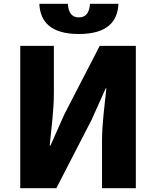

<svg xmlns="http://www.w3.org/2000/svg" viewBox="-20 -985 817 1005"><path d="M86 0H275L460 -359L533 -522H537C528 -439 514 -337 514 -247V0H691V-745H502L317 -387L244 -223H240C248 -302 262 -409 262 -498V-745H86ZM393 -807C541 -807 596 -872 600 -965H451C448 -920 431 -894 393 -894C355 -894 338 -920 335 -965H186C190 -872 245 -807 393 -807Z"/></svg>

Font: Source Han Sans HK Heavy
Style: Regular
Weight: 900
Designer: Ryoko NISHIZUKA 西塚涼子 (kana, bopomofo & ideographs); Paul D. Hunt (Latin, Greek & Cyrillic); Sandoll Communications 산돌커뮤니
Foundry: Adobe
Version: Version 2.000;hotconv 1.0.107;makeotfexe 2.5.65593